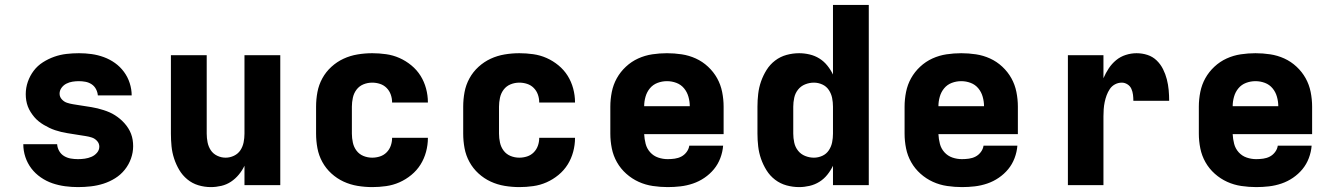

<svg xmlns="http://www.w3.org/2000/svg" viewBox="-20 -755 5440 783"><path d="M298 8Q272 8 245.5 4.5Q219 1 194 -7.5Q169 -16 146.5 -31.5Q124 -47 108 -68Q92 -89 83.5 -114.5Q75 -140 75 -167H213Q214 -152 221.5 -139Q229 -126 241.5 -118.5Q254 -111 268.5 -108.5Q283 -106 298 -106Q312 -106 326 -108Q340 -110 353 -115.5Q366 -121 375.5 -132Q385 -143 385 -157Q385 -170 376 -180Q367 -190 355 -194Q343 -198 330 -200Q317 -202 304.5 -204Q292 -206 279.5 -208Q267 -210 254.5 -212Q242 -214 229.5 -217Q217 -220 205 -224Q193 -228 181.5 -233.5Q170 -239 159 -245.5Q148 -252 138 -260Q128 -268 120 -277.5Q112 -287 105 -298Q98 -309 93.5 -321Q89 -333 87 -345.5Q85 -358 85 -371Q85 -397 93.5 -421.5Q102 -446 117.5 -466.5Q133 -487 155 -501Q177 -515 201 -523.5Q225 -532 250.5 -535Q276 -538 302 -538Q328 -538 353.5 -534.5Q379 -531 403.5 -522Q428 -513 449 -498Q470 -483 485.5 -462Q501 -441 509 -416Q517 -391 517 -366H379Q378 -379 371.5 -391.5Q365 -404 353.5 -411.5Q342 -419 328.5 -421.5Q315 -424 302 -424Q289 -424 276 -422Q263 -420 251 -414Q239 -408 231 -397Q223 -386 223 -373Q223 -360 232 -350Q241 -340 253 -336Q265 -332 277.5 -330Q290 -328 302.5 -326Q315 -324 328 -322Q341 -320 353.5 -318Q366 -316 378 -313Q390 -310 402.5 -306Q415 -302 426.5 -297Q438 -292 449 -285Q460 -278 469.5 -270Q479 -262 487.5 -252.5Q496 -243 503 -232Q510 -221 514.5 -209Q519 -197 521 -184.5Q523 -172 523 -159Q523 -133 514 -108Q505 -83 488.5 -62.5Q472 -42 449.5 -28Q427 -14 402 -6Q377 2 350.5 5Q324 8 298 8Z M840 8Q814 8 789 0.5Q764 -7 744 -23.5Q724 -40 711 -62Q698 -84 690 -108.5Q682 -133 679.5 -158.5Q677 -184 677 -210V-530H823V-210Q823 -192 826.5 -174.5Q830 -157 839.5 -142.5Q849 -128 865.5 -120Q882 -112 900 -112Q918 -112 934.5 -120Q951 -128 960.5 -142.5Q970 -157 973.5 -174.5Q977 -192 977 -210V-530H1123V0H977V-79Q968 -60 954 -43Q940 -26 922 -14Q904 -2 882.5 3Q861 8 840 8Z M1498 8Q1468 8 1438 3Q1408 -2 1381 -14.5Q1354 -27 1331.5 -47.5Q1309 -68 1294.5 -94.5Q1280 -121 1274.5 -150.5Q1269 -180 1269 -210V-320Q1269 -350 1274.5 -379.5Q1280 -409 1294.5 -435.5Q1309 -462 1331.5 -482.5Q1354 -503 1381 -515.5Q1408 -528 1438 -533Q1468 -538 1498 -538Q1526 -538 1554.5 -534Q1583 -530 1609 -518.5Q1635 -507 1657.5 -488.5Q1680 -470 1695 -446Q1710 -422 1717.5 -394Q1725 -366 1725 -338Q1725 -338 1725 -338Q1725 -338 1725 -337H1579Q1579 -337 1579 -337.5Q1579 -338 1579 -338Q1579 -354 1573.5 -369.5Q1568 -385 1556.5 -396.5Q1545 -408 1529.5 -413Q1514 -418 1498 -418Q1479 -418 1462 -411Q1445 -404 1434 -389.5Q1423 -375 1419 -356.5Q1415 -338 1415 -320V-210Q1415 -192 1419 -173.5Q1423 -155 1434 -140.5Q1445 -126 1462 -119Q1479 -112 1498 -112Q1514 -112 1529.5 -117Q1545 -122 1556.5 -133.5Q1568 -145 1573.5 -160.5Q1579 -176 1579 -192Q1579 -192 1579 -192.5Q1579 -193 1579 -193H1725Q1725 -192 1725 -192Q1725 -192 1725 -192Q1725 -164 1717.5 -136Q1710 -108 1695 -84Q1680 -60 1657.5 -41.5Q1635 -23 1609 -11.5Q1583 0 1554.5 4Q1526 8 1498 8Z M2098 8Q2068 8 2038 3Q2008 -2 1981 -14.5Q1954 -27 1931.5 -47.5Q1909 -68 1894.5 -94.5Q1880 -121 1874.5 -150.5Q1869 -180 1869 -210V-320Q1869 -350 1874.5 -379.5Q1880 -409 1894.5 -435.5Q1909 -462 1931.5 -482.5Q1954 -503 1981 -515.5Q2008 -528 2038 -533Q2068 -538 2098 -538Q2126 -538 2154.5 -534Q2183 -530 2209 -518.5Q2235 -507 2257.5 -488.5Q2280 -470 2295 -446Q2310 -422 2317.5 -394Q2325 -366 2325 -338Q2325 -338 2325 -338Q2325 -338 2325 -337H2179Q2179 -337 2179 -337.5Q2179 -338 2179 -338Q2179 -354 2173.5 -369.5Q2168 -385 2156.5 -396.5Q2145 -408 2129.5 -413Q2114 -418 2098 -418Q2079 -418 2062 -411Q2045 -404 2034 -389.5Q2023 -375 2019 -356.5Q2015 -338 2015 -320V-210Q2015 -192 2019 -173.5Q2023 -155 2034 -140.5Q2045 -126 2062 -119Q2079 -112 2098 -112Q2114 -112 2129.5 -117Q2145 -122 2156.5 -133.5Q2168 -145 2173.5 -160.5Q2179 -176 2179 -192Q2179 -192 2179 -192.5Q2179 -193 2179 -193H2325Q2325 -192 2325 -192Q2325 -192 2325 -192Q2325 -164 2317.5 -136Q2310 -108 2295 -84Q2280 -60 2257.5 -41.5Q2235 -23 2209 -11.5Q2183 0 2154.5 4Q2126 8 2098 8Z M2703 8Q2673 8 2642.5 3.5Q2612 -1 2584.5 -13.5Q2557 -26 2534 -46.5Q2511 -67 2496 -93.5Q2481 -120 2475 -150Q2469 -180 2469 -210V-320Q2469 -350 2475 -380Q2481 -410 2495.5 -436Q2510 -462 2532.5 -483Q2555 -504 2582.5 -516.5Q2610 -529 2640 -533.5Q2670 -538 2700 -538Q2730 -538 2760 -533.5Q2790 -529 2817.5 -516.5Q2845 -504 2867.5 -483Q2890 -462 2904.5 -436Q2919 -410 2925 -380Q2931 -350 2931 -320V-208H2607Q2608 -188 2613 -168.5Q2618 -149 2631.5 -134Q2645 -119 2664 -112.5Q2683 -106 2703 -106Q2717 -106 2731.5 -108Q2746 -110 2758.5 -116.5Q2771 -123 2780 -135Q2789 -147 2791 -161H2929Q2927 -135 2917.5 -110Q2908 -85 2891.5 -65Q2875 -45 2853 -30Q2831 -15 2806 -6.5Q2781 2 2755 5Q2729 8 2703 8ZM2607 -322H2793Q2793 -341 2787.5 -360.5Q2782 -380 2769.5 -395Q2757 -410 2738.5 -417Q2720 -424 2700 -424Q2680 -424 2661.5 -417Q2643 -410 2630.5 -395Q2618 -380 2612.5 -360.5Q2607 -341 2607 -322Z M3239 8Q3213 8 3187.5 1Q3162 -6 3141 -22Q3120 -38 3106 -60.5Q3092 -83 3083.5 -107.5Q3075 -132 3072 -158Q3069 -184 3069 -210V-320Q3069 -346 3072 -372Q3075 -398 3083.5 -422.5Q3092 -447 3106 -469.5Q3120 -492 3141 -508Q3162 -524 3187.5 -531Q3213 -538 3239 -538Q3260 -538 3281.5 -533Q3303 -528 3321.5 -516.5Q3340 -505 3354 -487.5Q3368 -470 3377 -451V-735H3523V0H3377V-79Q3368 -60 3354 -42.5Q3340 -25 3321.5 -13.5Q3303 -2 3281.5 3Q3260 8 3239 8ZM3299 -112Q3317 -112 3333.5 -119.5Q3350 -127 3360 -142Q3370 -157 3373.5 -174.5Q3377 -192 3377 -210V-320Q3377 -338 3373.5 -355.5Q3370 -373 3360 -388Q3350 -403 3333.5 -410.5Q3317 -418 3299 -418Q3281 -418 3263.5 -411Q3246 -404 3234.5 -389.5Q3223 -375 3219 -356.5Q3215 -338 3215 -320V-210Q3215 -192 3219 -173.5Q3223 -155 3234.5 -140.5Q3246 -126 3263.5 -119Q3281 -112 3299 -112Z M3903 8Q3873 8 3842.5 3.5Q3812 -1 3784.5 -13.5Q3757 -26 3734 -46.5Q3711 -67 3696 -93.5Q3681 -120 3675 -150Q3669 -180 3669 -210V-320Q3669 -350 3675 -380Q3681 -410 3695.5 -436Q3710 -462 3732.5 -483Q3755 -504 3782.5 -516.5Q3810 -529 3840 -533.5Q3870 -538 3900 -538Q3930 -538 3960 -533.5Q3990 -529 4017.5 -516.5Q4045 -504 4067.5 -483Q4090 -462 4104.5 -436Q4119 -410 4125 -380Q4131 -350 4131 -320V-208H3807Q3808 -188 3813 -168.5Q3818 -149 3831.5 -134Q3845 -119 3864 -112.5Q3883 -106 3903 -106Q3917 -106 3931.5 -108Q3946 -110 3958.5 -116.5Q3971 -123 3980 -135Q3989 -147 3991 -161H4129Q4127 -135 4117.5 -110Q4108 -85 4091.5 -65Q4075 -45 4053 -30Q4031 -15 4006 -6.5Q3981 2 3955 5Q3929 8 3903 8ZM3807 -322H3993Q3993 -341 3987.5 -360.5Q3982 -380 3969.5 -395Q3957 -410 3938.5 -417Q3920 -424 3900 -424Q3880 -424 3861.5 -417Q3843 -410 3830.5 -395Q3818 -380 3812.5 -360.5Q3807 -341 3807 -322Z M4335 0V-530H4480V-436Q4489 -457 4501.5 -476Q4514 -495 4531.5 -509.5Q4549 -524 4571 -531Q4593 -538 4615 -538Q4638 -538 4659.5 -531Q4681 -524 4697 -508.5Q4713 -493 4723 -473Q4733 -453 4738.5 -431.5Q4744 -410 4746 -388Q4748 -366 4748 -344H4602Q4602 -356 4600.5 -368.5Q4599 -381 4594 -392.5Q4589 -404 4578 -411Q4567 -418 4555 -418Q4540 -418 4527 -411Q4514 -404 4506 -392Q4498 -380 4493 -366.5Q4488 -353 4485 -338.5Q4482 -324 4481 -309.5Q4480 -295 4480 -281V0Z M5103 8Q5073 8 5042.5 3.5Q5012 -1 4984.5 -13.5Q4957 -26 4934 -46.5Q4911 -67 4896 -93.5Q4881 -120 4875 -150Q4869 -180 4869 -210V-320Q4869 -350 4875 -380Q4881 -410 4895.5 -436Q4910 -462 4932.5 -483Q4955 -504 4982.5 -516.5Q5010 -529 5040 -533.5Q5070 -538 5100 -538Q5130 -538 5160 -533.5Q5190 -529 5217.5 -516.5Q5245 -504 5267.5 -483Q5290 -462 5304.5 -436Q5319 -410 5325 -380Q5331 -350 5331 -320V-208H5007Q5008 -188 5013 -168.5Q5018 -149 5031.5 -134Q5045 -119 5064 -112.5Q5083 -106 5103 -106Q5117 -106 5131.5 -108Q5146 -110 5158.5 -116.5Q5171 -123 5180 -135Q5189 -147 5191 -161H5329Q5327 -135 5317.5 -110Q5308 -85 5291.5 -65Q5275 -45 5253 -30Q5231 -15 5206 -6.5Q5181 2 5155 5Q5129 8 5103 8ZM5007 -322H5193Q5193 -341 5187.5 -360.5Q5182 -380 5169.5 -395Q5157 -410 5138.5 -417Q5120 -424 5100 -424Q5080 -424 5061.5 -417Q5043 -410 5030.5 -395Q5018 -380 5012.5 -360.5Q5007 -341 5007 -322Z"/></svg>

Font: Iosevka Curly Heavy Extended
Style: Regular
Weight: 900
Width: 7
Monospace: yes
Designer: Belleve Invis
Foundry: Belleve Invis
Version: Version 11.1.0; ttfautohint (v1.8.3)